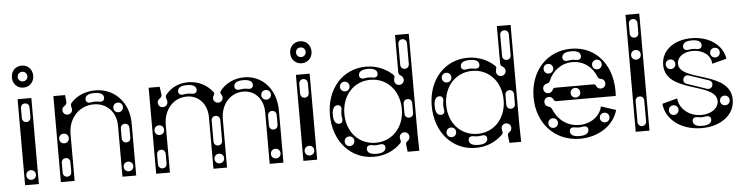

<svg xmlns="http://www.w3.org/2000/svg" viewBox="-44 -896 4303 1112"><g transform="rotate(-5 2107.0 -340.0)"><path d="M64 -500V0H144V-500ZM104 -364C89 -364 79 -375 79 -390V-446C79 -461 89 -472 104 -472C119 -472 129 -461 129 -446V-390C129 -375 119 -364 104 -364ZM104 -28C88 -28 76 -40 76 -56C76 -72 88 -84 104 -84C120 -84 132 -72 132 -56C132 -40 120 -28 104 -28ZM104 -564C140 -564 166 -591 166 -628C166 -665 140 -692 104 -692C68 -692 42 -665 42 -628C42 -591 68 -564 104 -564ZM104 -600C88 -600 76 -612 76 -628C76 -644 88 -656 104 -656C120 -656 132 -644 132 -628C132 -612 120 -600 104 -600Z M272 0H352V-272C352 -365 416 -432 500 -432C576 -432 630 -376 630 -296V0H710V-304C710 -424 629 -512 516 -512C459 -512 407 -490 374 -452C363 -439 373 -426 373 -414C373 -398 361 -386 345 -386C329 -386 317 -398 317 -414C317 -424 322 -433 333 -439C340 -443 345 -452 344 -461L340 -500H272ZM312 -28C297 -28 287 -39 287 -54V-110C287 -125 297 -136 312 -136C327 -136 337 -125 337 -110V-54C337 -39 327 -28 312 -28ZM312 -222C296 -222 284 -234 284 -250C284 -266 296 -278 312 -278C328 -278 340 -266 340 -250C340 -234 328 -222 312 -222ZM670 -28C654 -28 642 -40 642 -56C642 -72 654 -84 670 -84C686 -84 698 -72 698 -56C698 -40 686 -28 670 -28ZM670 -196C655 -196 645 -207 645 -222V-278C645 -293 655 -304 670 -304C685 -304 695 -293 695 -278V-222C695 -207 685 -196 670 -196ZM456 -465C456 -485 474 -497 508 -497H512C546 -497 564 -485 564 -465C564 -449 552 -441 532 -445C516 -448 504 -448 488 -445C468 -441 456 -449 456 -465ZM640 -374C624 -374 612 -386 612 -402C612 -418 624 -430 640 -430C656 -430 668 -418 668 -402C668 -386 656 -374 640 -374Z M1192 -407C1192 -424 1209 -429 1198 -443C1165 -486 1113 -512 1056 -512C1001 -512 955 -489 925 -451C914 -438 927 -425 927 -409C927 -393 915 -381 899 -381C883 -381 871 -393 871 -409C871 -418 875 -426 884 -432C895 -439 898 -447 896 -458L890 -500H826V0H906V-276C906 -366 963 -430 1042 -430C1110 -430 1159 -376 1159 -300V0H1238V-280C1238 -367 1293 -430 1370 -430C1438 -430 1486 -376 1486 -300V0H1566V-304C1566 -425 1489 -512 1382 -512C1324 -512 1273 -487 1242 -447C1229 -429 1248 -424 1248 -407C1248 -391 1236 -379 1220 -379C1204 -379 1192 -391 1192 -407ZM866 -28C851 -28 841 -39 841 -54V-110C841 -125 851 -136 866 -136C881 -136 891 -125 891 -110V-54C891 -39 881 -28 866 -28ZM866 -222C850 -222 838 -234 838 -250C838 -266 850 -278 866 -278C882 -278 894 -266 894 -250C894 -234 882 -222 866 -222ZM1198 -28C1182 -28 1170 -40 1170 -56C1170 -72 1182 -84 1198 -84C1214 -84 1226 -72 1226 -56C1226 -40 1214 -28 1198 -28ZM1198 -132C1183 -132 1173 -143 1173 -158V-278C1173 -293 1183 -304 1198 -304C1213 -304 1223 -293 1223 -278V-158C1223 -143 1213 -132 1198 -132ZM994 -464C994 -484 1012 -496 1046 -496H1050C1084 -496 1102 -484 1102 -464C1102 -448 1090 -440 1070 -444C1054 -447 1042 -447 1026 -444C1006 -440 994 -448 994 -464ZM1526 -28C1510 -28 1498 -40 1498 -56C1498 -72 1510 -84 1526 -84C1542 -84 1554 -72 1554 -56C1554 -40 1542 -28 1526 -28ZM1526 -196C1511 -196 1501 -207 1501 -222V-278C1501 -293 1511 -304 1526 -304C1541 -304 1551 -293 1551 -278V-222C1551 -207 1541 -196 1526 -196ZM1321 -464C1321 -484 1339 -496 1373 -496H1377C1411 -496 1429 -484 1429 -464C1429 -448 1417 -440 1397 -444C1381 -447 1369 -447 1353 -444C1333 -440 1321 -448 1321 -464ZM1500 -372C1484 -372 1472 -384 1472 -400C1472 -416 1484 -428 1500 -428C1516 -428 1528 -416 1528 -400C1528 -384 1516 -372 1500 -372Z M1682 -500V0H1762V-500ZM1722 -364C1707 -364 1697 -375 1697 -390V-446C1697 -461 1707 -472 1722 -472C1737 -472 1747 -461 1747 -446V-390C1747 -375 1737 -364 1722 -364ZM1722 -28C1706 -28 1694 -40 1694 -56C1694 -72 1706 -84 1722 -84C1738 -84 1750 -72 1750 -56C1750 -40 1738 -28 1722 -28ZM1722 -564C1758 -564 1784 -591 1784 -628C1784 -665 1758 -692 1722 -692C1686 -692 1660 -665 1660 -628C1660 -591 1686 -564 1722 -564ZM1722 -600C1706 -600 1694 -612 1694 -628C1694 -644 1706 -656 1722 -656C1738 -656 1750 -644 1750 -628C1750 -612 1738 -600 1722 -600Z M2092 12C2154 12 2207 -11 2248 -51C2260 -63 2250 -74 2250 -86C2250 -102 2262 -114 2278 -114C2294 -114 2306 -102 2306 -86C2306 -76 2301 -67 2293 -62C2286 -57 2282 -52 2283 -42L2288 0H2356L2354 -100V-680H2274V-462C2274 -454 2279 -447 2287 -443C2296 -438 2302 -429 2302 -418C2302 -402 2290 -390 2274 -390C2258 -390 2246 -402 2246 -418C2246 -434 2256 -441 2244 -452C2206 -488 2152 -512 2090 -512C1955 -512 1858 -404 1858 -252C1858 -98 1956 12 2092 12ZM2109 -68C2012 -68 1942 -144 1942 -250C1942 -357 2012 -434 2109 -434C2206 -434 2276 -357 2276 -250C2276 -144 2206 -68 2109 -68ZM1958 -62C1942 -62 1930 -74 1930 -90C1930 -106 1942 -118 1958 -118C1974 -118 1986 -106 1986 -90C1986 -74 1974 -62 1958 -62ZM2054 -36C2054 -52 2066 -60 2086 -56C2102 -53 2114 -53 2130 -56C2150 -60 2162 -52 2162 -36C2162 -16 2144 -4 2110 -4H2106C2072 -4 2054 -16 2054 -36ZM1907 -196C1887 -196 1875 -214 1875 -248V-252C1875 -286 1887 -304 1907 -304C1923 -304 1931 -292 1927 -272C1924 -256 1924 -244 1927 -228C1931 -208 1923 -196 1907 -196ZM1958 -380C1942 -380 1930 -392 1930 -408C1930 -424 1942 -436 1958 -436C1974 -436 1986 -424 1986 -408C1986 -392 1974 -380 1958 -380ZM2046 -466C2046 -486 2064 -498 2098 -498H2102C2136 -498 2154 -486 2154 -466C2154 -450 2142 -442 2122 -446C2106 -449 2094 -449 2078 -446C2058 -442 2046 -450 2046 -466ZM2314 -480C2299 -480 2289 -491 2289 -506V-626C2289 -641 2299 -652 2314 -652C2329 -652 2339 -641 2339 -626V-506C2339 -491 2329 -480 2314 -480ZM2314 -196C2299 -196 2289 -207 2289 -222V-278C2289 -293 2299 -304 2314 -304C2329 -304 2339 -293 2339 -278V-222C2339 -207 2329 -196 2314 -196Z M2684 12C2746 12 2799 -11 2840 -51C2852 -63 2842 -74 2842 -86C2842 -102 2854 -114 2870 -114C2886 -114 2898 -102 2898 -86C2898 -76 2893 -67 2885 -62C2878 -57 2874 -52 2875 -42L2880 0H2948L2946 -100V-680H2866V-462C2866 -454 2871 -447 2879 -443C2888 -438 2894 -429 2894 -418C2894 -402 2882 -390 2866 -390C2850 -390 2838 -402 2838 -418C2838 -434 2848 -441 2836 -452C2798 -488 2744 -512 2682 -512C2547 -512 2450 -404 2450 -252C2450 -98 2548 12 2684 12ZM2701 -68C2604 -68 2534 -144 2534 -250C2534 -357 2604 -434 2701 -434C2798 -434 2868 -357 2868 -250C2868 -144 2798 -68 2701 -68ZM2550 -62C2534 -62 2522 -74 2522 -90C2522 -106 2534 -118 2550 -118C2566 -118 2578 -106 2578 -90C2578 -74 2566 -62 2550 -62ZM2646 -36C2646 -52 2658 -60 2678 -56C2694 -53 2706 -53 2722 -56C2742 -60 2754 -52 2754 -36C2754 -16 2736 -4 2702 -4H2698C2664 -4 2646 -16 2646 -36ZM2499 -196C2479 -196 2467 -214 2467 -248V-252C2467 -286 2479 -304 2499 -304C2515 -304 2523 -292 2519 -272C2516 -256 2516 -244 2519 -228C2523 -208 2515 -196 2499 -196ZM2550 -380C2534 -380 2522 -392 2522 -408C2522 -424 2534 -436 2550 -436C2566 -436 2578 -424 2578 -408C2578 -392 2566 -380 2550 -380ZM2638 -466C2638 -486 2656 -498 2690 -498H2694C2728 -498 2746 -486 2746 -466C2746 -450 2734 -442 2714 -446C2698 -449 2686 -449 2670 -446C2650 -442 2638 -450 2638 -466ZM2906 -480C2891 -480 2881 -491 2881 -506V-626C2881 -641 2891 -652 2906 -652C2921 -652 2931 -641 2931 -626V-506C2931 -491 2921 -480 2906 -480ZM2906 -196C2891 -196 2881 -207 2881 -222V-278C2881 -293 2891 -304 2906 -304C2921 -304 2931 -293 2931 -278V-222C2931 -207 2921 -196 2906 -196Z M3290 12C3398 12 3488 -48 3512 -136L3426 -164C3414 -108 3360 -68 3292 -68C3223 -68 3168 -110 3143 -173C3140 -181 3133 -187 3122 -190C3110 -193 3102 -203 3102 -217C3102 -233 3114 -245 3130 -245C3142 -245 3152 -238 3156 -228C3158 -221 3164 -217 3172 -217H3517C3529 -385 3435 -512 3282 -512C3142 -512 3042 -403 3042 -250C3042 -97 3145 12 3290 12ZM3130 -267C3114 -267 3102 -279 3102 -295C3102 -310 3112 -321 3126 -323C3134 -324 3141 -329 3143 -335C3167 -395 3219 -434 3284 -434C3347 -434 3399 -396 3422 -335C3424 -329 3431 -324 3439 -323C3453 -321 3463 -310 3463 -295C3463 -279 3451 -267 3435 -267C3423 -267 3413 -274 3409 -284C3407 -291 3401 -295 3393 -295H3172C3164 -295 3158 -291 3156 -284C3152 -274 3142 -267 3130 -267ZM3142 -64C3126 -64 3114 -76 3114 -92C3114 -108 3126 -120 3142 -120C3158 -120 3170 -108 3170 -92C3170 -76 3158 -64 3142 -64ZM3234 -36C3234 -52 3246 -60 3266 -56C3282 -53 3294 -53 3310 -56C3330 -60 3342 -52 3342 -36C3342 -16 3324 -4 3290 -4H3286C3252 -4 3234 -16 3234 -36ZM3442 -70C3426 -70 3414 -82 3414 -98C3414 -114 3426 -126 3442 -126C3458 -126 3470 -114 3470 -98C3470 -82 3458 -70 3442 -70ZM3142 -380C3126 -380 3114 -392 3114 -408C3114 -424 3126 -436 3142 -436C3158 -436 3170 -424 3170 -408C3170 -392 3158 -380 3142 -380ZM3228 -465C3228 -485 3246 -497 3280 -497H3284C3318 -497 3336 -485 3336 -465C3336 -449 3324 -441 3304 -445C3288 -448 3276 -448 3260 -445C3240 -441 3228 -449 3228 -465ZM3424 -380C3408 -380 3396 -392 3396 -408C3396 -424 3408 -436 3424 -436C3440 -436 3452 -424 3452 -408C3452 -392 3440 -380 3424 -380ZM3286 -228C3270 -228 3258 -240 3258 -256C3258 -272 3270 -284 3286 -284C3302 -284 3314 -272 3314 -256C3314 -240 3302 -228 3286 -228Z M3614 0H3694V-680H3614ZM3654 -30C3639 -30 3629 -41 3629 -56V-176C3629 -191 3639 -202 3654 -202C3669 -202 3679 -191 3679 -176V-56C3679 -41 3669 -30 3654 -30ZM3654 -544C3639 -544 3629 -555 3629 -570V-626C3629 -641 3639 -652 3654 -652C3669 -652 3679 -641 3679 -626V-570C3679 -555 3669 -544 3654 -544ZM3654 -416C3638 -416 3626 -428 3626 -444C3626 -460 3638 -472 3654 -472C3670 -472 3682 -460 3682 -444C3682 -428 3670 -416 3654 -416Z M3998 12C4110 12 4190 -50 4190 -136C4190 -308 3892 -264 3892 -372C3892 -410 3930 -438 3984 -438C4044 -438 4088 -403 4090 -354L4174 -376C4163 -455 4086 -512 3982 -512C3878 -512 3806 -454 3806 -372C3806 -204 4102 -248 4102 -136C4102 -94 4058 -64 4002 -64C3930 -64 3874 -112 3870 -172L3782 -148C3790 -56 3878 12 3998 12ZM3948 -33C3948 -49 3960 -57 3980 -53C3996 -50 4008 -50 4024 -53C4044 -57 4056 -49 4056 -33C4056 -13 4038 -1 4004 -1H4000C3966 -1 3948 -13 3948 -33ZM3930 -467C3930 -487 3948 -499 3982 -499H3986C4020 -499 4038 -487 4038 -467C4038 -451 4026 -443 4006 -447C3990 -450 3978 -450 3962 -447C3942 -443 3930 -451 3930 -467ZM3844 -78C3828 -78 3816 -90 3816 -106C3816 -122 3828 -134 3844 -134C3860 -134 3872 -122 3872 -106C3872 -90 3860 -78 3844 -78ZM4111 -389C4095 -389 4083 -401 4083 -417C4083 -433 4095 -445 4111 -445C4127 -445 4139 -433 4139 -417C4139 -401 4127 -389 4111 -389ZM3849 -344C3833 -344 3821 -356 3821 -372C3821 -388 3833 -400 3849 -400C3865 -400 3877 -388 3877 -372C3877 -356 3865 -344 3849 -344ZM4144 -108C4128 -108 4116 -120 4116 -136C4116 -152 4128 -164 4144 -164C4160 -164 4172 -152 4172 -136C4172 -120 4160 -108 4144 -108ZM4079 -228C4075 -214 4061 -208 4047 -212L3933 -251C3919 -255 3911 -268 3916 -282C3921 -297 3935 -303 3949 -298L4063 -260C4077 -255 4084 -242 4079 -228Z"/></g></svg>

Font: Apfel Grotezk Brukt
Style: Regular
Weight: 300
Designer: Luigi Gorlero
Foundry: © 2023, Luigi Gorlero & Collletttivo
Version: Version 2.000;Glyphs 3.2 (3217)